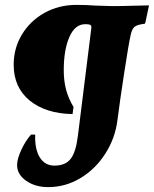

<svg xmlns="http://www.w3.org/2000/svg" viewBox="-20 -669 630 786"><path d="M354 -558Q354 -565 349 -567.5Q344 -570 329 -570Q287 -570 264 -517.5Q241 -465 241 -381Q241 -338 250.5 -302Q260 -266 281 -231L277 -202Q167 -204 101.5 -257.5Q36 -311 36 -404Q36 -472 70 -528Q104 -584 162.5 -616.5Q221 -649 293 -649Q333 -649 374 -646Q424 -644 441 -644Q477 -644 524 -645.5Q571 -647 590 -647L575 -576L573 -572Q541 -568 530.5 -559Q520 -550 515 -526Q507 -492 488.5 -371Q470 -250 461 -179Q452 -104 411.5 -40.5Q371 23 309.5 60Q248 97 177 97Q124 97 87 71Q50 45 50 7Q50 -18 67 -55Q84 -92 107 -118H124Q122 -58 143 -24.5Q164 9 203 9Q248 9 269.5 -19Q291 -47 299 -114L354 -555Z"/></svg>

Font: Alegreya ExtraBold
Style: Italic
Weight: 800
Italic angle: -7°
Designer: Juan Pablo del Peral
Foundry: Huerta Tipografica
Version: Version 2.007; ttfautohint (v1.6)